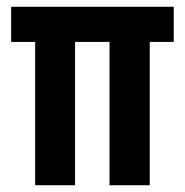

<svg xmlns="http://www.w3.org/2000/svg" viewBox="-20 -548 546 568"><path d="M84 0V-424H13V-528H494V-424H423V0H304V-424H202V0Z"/></svg>

Font: Bricolage Grotesque 10pt Condensed SemiBold
Style: Regular
Weight: 600
Width: 3
Designer: Mathieu Triay
Foundry: Atelier Triay
Version: Version 1.000; ttfautohint (v1.8.4.7-5d5b);gftools[0.9.32]